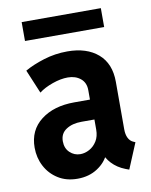

<svg xmlns="http://www.w3.org/2000/svg" viewBox="-81 -759 653 828"><g transform="rotate(-10 245.5 -345.5)"><path d="M191.8 7.8Q142.9 7.8 107.1 -14.8Q71.2 -37.3 51.7 -74.6Q32.2 -111.9 32.2 -156Q32.2 -232.4 88.3 -275.7Q144.4 -319.1 234.8 -319.1H322.6V-231.2H250.5Q210.2 -231.2 183.5 -213.7Q156.7 -196.3 156.7 -162.3Q156.7 -131.3 176.2 -112.9Q195.7 -94.5 222.2 -94.5Q242.2 -94.5 261.9 -105.2Q281.5 -115.9 294.4 -136.5Q307.3 -157 307.3 -187.2V-252.3L303.2 -275.7V-360.2Q303.2 -393.5 280.9 -411.6Q258.7 -429.7 225.1 -429.7Q194.3 -429.7 158.2 -417Q122 -404.3 98 -385.9L54.6 -489.6Q89 -509.5 138.9 -525.1Q188.9 -540.7 243 -540.7Q327.4 -540.7 377 -498Q426.5 -455.2 426.5 -375.2V-167.2Q426.5 -144.5 433.9 -129.5Q441.3 -114.5 454.6 -108.4L464.5 -104.1L417.8 7.8L402.2 2Q367.1 -11.6 343.8 -36.6Q320.5 -61.7 316.8 -86.3L346.9 -62.4H291.1L331.4 -77.1Q316.8 -41 279.6 -16.6Q242.5 7.8 191.8 7.8ZM71.2 -616.6V-699.3H417.9V-616.6Z"/></g></svg>

Font: Reddit Sans Condensed
Style: Regular
Weight: 400
Designer: Stephen Hutchings
Foundry: Reddit
Version: Version 1.014